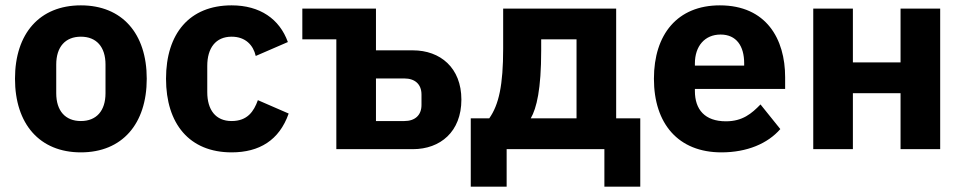

<svg xmlns="http://www.w3.org/2000/svg" viewBox="-20 -557 3600 717"><path d="M282 12C436 12 528 -94 528 -263C528 -432 436 -537 282 -537C128 -537 36 -432 36 -263C36 -94 128 12 282 12ZM282 -105C224 -105 190 -143 190 -209V-316C190 -382 224 -420 282 -420C340 -420 374 -382 374 -316V-209C374 -143 340 -105 282 -105Z M845 12C948 12 1023 -33 1058 -133L943 -183C928 -141 904 -105 845 -105C785 -105 754 -147 754 -213V-311C754 -377 785 -420 845 -420C897 -420 926 -388 935 -348L1055 -400C1024 -486 951 -537 845 -537C687 -537 600 -431 600 -263C600 -95 687 12 845 12Z M1236 0H1522C1624 0 1703 -65 1703 -185C1703 -304 1624 -369 1522 -369H1384V-525H1109V-410H1236ZM1384 -105V-264H1490C1529 -264 1554 -243 1554 -204V-165C1554 -126 1529 -105 1490 -105Z M1738 140H1872V0H2237V140H2371V-115H2281V-525H1859V-376C1859 -239 1843 -166 1807 -115H1738ZM1962 -115C1984 -153 2001 -224 2001 -368V-410H2133V-115Z M2674 12C2770 12 2847 -21 2894 -75L2820 -167C2787 -133 2753 -104 2691 -104C2612 -104 2575 -148 2575 -217V-225H2912V-269C2912 -411 2842 -537 2668 -537C2510 -537 2422 -429 2422 -263C2422 -95 2513 12 2674 12ZM2671 -428C2730 -428 2759 -385 2759 -321V-312H2575V-320C2575 -385 2612 -428 2671 -428Z M3017 0H3165V-209H3343V0H3491V-525H3343V-324H3165V-525H3017Z"/></svg>

Font: LVC Sans
Style: Bold
Weight: 700
Designer: Mike Abbink, Paul van der Laan, Pieter van Rosmalen
Foundry: Bold Monday
Version: Version 3.0